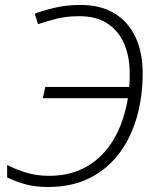

<svg xmlns="http://www.w3.org/2000/svg" viewBox="-20 -744 632 774"><path d="M174.3 9.8Q123.5 9.8 84.7 -0.5Q45.9 -10.7 8.8 -28.8V-79.1Q46.4 -59.6 87.9 -47.4Q129.4 -35.2 177.7 -35.2Q266.1 -35.2 332 -74Q397.9 -112.8 439 -183.1Q480 -253.4 495.6 -348.1H152.8L162.6 -393.6H501Q502 -406.2 502.4 -419.7Q502.9 -433.1 502.9 -448.2Q502.9 -515.6 480.5 -567.6Q458 -619.6 413.1 -649.2Q368.2 -678.7 300.3 -678.7Q249 -678.7 209 -668.7Q168.9 -658.7 133.3 -646.5L120.1 -689Q154.8 -702.1 202.1 -713.1Q249.5 -724.1 304.7 -724.1Q386.2 -724.1 441.9 -689.9Q497.6 -655.8 526.4 -594Q555.2 -532.2 555.2 -449.7Q555.2 -352.5 530.8 -268.8Q506.3 -185.1 458.3 -122.6Q410.2 -60.1 339.1 -25.1Q268.1 9.8 174.3 9.8Z"/></svg>

Font: Open Sans Light
Style: Italic
Weight: 300
Italic angle: -12°
Designer: Monotype Design Team
Foundry: Monotype Imaging Inc.
Version: Version 3.003; ttfautohint (v1.8.4)